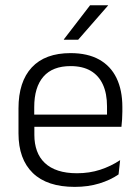

<svg xmlns="http://www.w3.org/2000/svg" viewBox="-20 -702 532 732"><path d="M265 10.5Q159.5 10.5 105 -42.5Q50.5 -95.5 50.5 -193.5V-288.5Q50.5 -390.5 101.2 -445Q152 -499.5 249 -499.5Q314 -499.5 358 -475Q402 -450.5 424.2 -404.5Q446.5 -358.5 446.5 -294V-276.5Q446.5 -262 445.5 -247.5Q444.5 -233 443 -218.5H387Q388 -240.5 388 -260.2Q388 -280 388 -296.5Q388 -345.5 372.2 -379.8Q356.5 -414 325.8 -432Q295 -450 249 -450Q180.5 -450 145.5 -409.8Q110.5 -369.5 110.5 -293.5V-246L111 -238V-187.5Q111 -154 120.8 -127Q130.5 -100 150.8 -80.8Q171 -61.5 201.8 -51.5Q232.5 -41.5 273.5 -41.5Q321 -41.5 361.8 -54.8Q402.5 -68 438 -91.5L432 -37Q401 -15.5 358.5 -2.5Q316 10.5 265 10.5ZM429.5 -218.5H82V-265H429.5ZM223.5 -552 323.5 -682H392V-681L278 -550.5H223.5Z"/></svg>

Font: Anek Malayalam Light
Style: Regular
Weight: 300
Version: Version 1.003